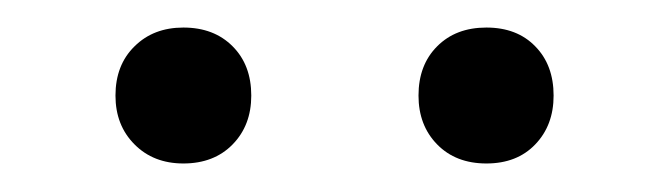

<svg xmlns="http://www.w3.org/2000/svg" viewBox="-20 -721 481 138"><path d="M329.6 -603.5Q307.6 -603.5 294.2 -617.2Q280.8 -630.9 280.8 -652.3Q280.8 -674.3 294.2 -687.7Q307.6 -701.2 329.6 -701.2Q351.6 -701.2 364.7 -687.7Q377.9 -674.3 377.9 -652.3Q377.9 -630.9 364.7 -617.2Q351.6 -603.5 329.6 -603.5ZM111.8 -603.5Q90.3 -603.5 76.7 -617.2Q63 -630.9 63 -652.3Q63 -674.3 76.7 -687.7Q90.3 -701.2 111.8 -701.2Q133.8 -701.2 147.2 -687.7Q160.6 -674.3 160.6 -652.3Q160.6 -630.9 147.2 -617.2Q133.8 -603.5 111.8 -603.5Z"/></svg>

Font: Kumbh Sans Medium
Style: Regular
Weight: 500
Version: Version 1.005